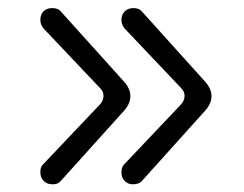

<svg xmlns="http://www.w3.org/2000/svg" viewBox="-20 -490 611 481"><path d="M131.8 -36.1 291 -212.9Q306.6 -230.5 306.6 -249Q306.6 -267.6 291 -285.2L130.9 -462.9Q124 -469.7 111.3 -469.7Q94.7 -469.7 85.9 -458Q81.1 -450.2 81.1 -440.4Q81.1 -429.7 87.9 -419.9L230.5 -269.5Q239.3 -260.7 239.3 -250Q239.3 -238.3 230.5 -228.5L86.9 -77.1Q81.1 -71.3 81.1 -58.6Q81.1 -42 93.8 -33.2Q100.6 -28.3 112.8 -28.3Q125 -28.3 131.8 -36.1ZM312.5 -28.3Q328.1 -28.3 335 -36.1L494.1 -212.9Q509.8 -230.5 509.8 -249Q509.8 -267.6 494.1 -285.2L334 -462.9Q327.1 -469.7 314 -469.7Q300.8 -469.7 292.5 -461.4Q284.2 -453.1 284.2 -440.4Q284.2 -429.7 291 -419.9L433.6 -269.5Q442.4 -260.7 442.4 -250Q442.4 -238.3 433.6 -228.5L290 -77.1Q284.2 -70.3 284.2 -57.6Q284.2 -44.9 292.5 -36.6Q300.8 -28.3 312.5 -28.3Z"/></svg>

Font: FakePearl
Style: ExtraLight
Weight: 300
Version: Version 1.2